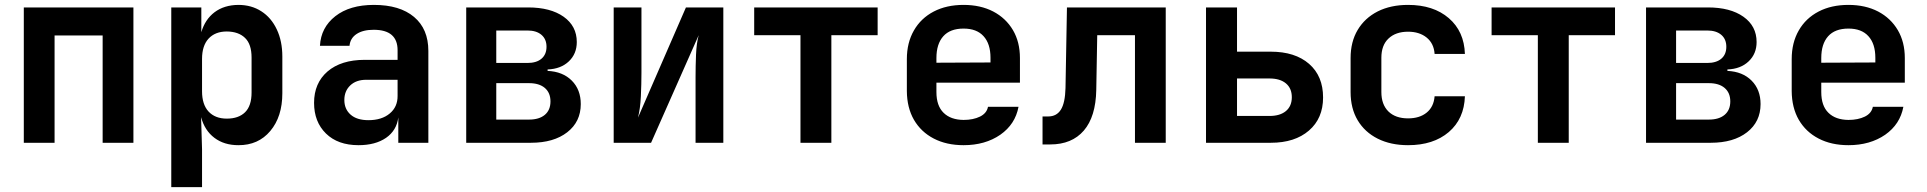

<svg xmlns="http://www.w3.org/2000/svg" viewBox="-20 -580 7829 780"><path d="M76.7 0V-549.8H522V0H397V-436H201.7V0Z M675.8 180.2V-549.8H797.9V-449.2Q813 -501 851.6 -530.3Q890.6 -559.6 948.2 -560.1Q1001.5 -560.1 1041.5 -534.2Q1082 -508.3 1104.5 -460.4Q1127 -413.1 1127 -350.1V-201.2Q1127 -106 1078.1 -47.9Q1029.3 10.3 948.2 9.8Q890.6 9.8 851.1 -20Q811.5 -49.8 796.9 -104L800.8 25.9V180.2ZM901.4 -98.1Q949.2 -98.1 975.6 -124Q1002 -149.9 1002 -204.1V-346.2Q1002 -400.4 975.6 -425.8Q949.2 -451.7 901.4 -452.1Q854 -452.1 827.1 -422.9Q800.8 -394 800.8 -340.8V-209Q800.8 -155.8 827.1 -127Q854 -98.1 901.4 -98.1Z M1436.5 9.8Q1352.5 9.8 1304.2 -37.6Q1255.9 -85 1255.9 -162.1Q1255.9 -242.2 1310.5 -289.6Q1365.7 -336.9 1461.9 -336.9H1595.2V-376Q1595.2 -459 1498 -459Q1454.6 -459 1428.7 -441.9Q1402.8 -424.8 1399.9 -394H1279.8Q1283.7 -468.3 1342.3 -514.2Q1400.9 -560.1 1499 -560.1Q1604 -560.1 1662.1 -511.2Q1720.2 -462.4 1720.2 -373V0H1598.1V-103Q1591.3 -49.8 1548.3 -20Q1504.9 9.8 1436.5 9.8ZM1476.6 -91.8Q1531.2 -91.8 1563.5 -119.1Q1595.7 -146 1595.2 -190.9V-255.9H1467.8Q1426.8 -255.9 1402.8 -232.9Q1378.9 -210 1378.9 -173.8Q1378.9 -136.7 1404.3 -114.3Q1429.7 -91.8 1476.6 -91.8Z M1874 0V-549.8H2125.5Q2216.3 -549.8 2269.8 -512Q2323.2 -474.1 2323.2 -409.2Q2323.2 -361.3 2290.8 -330.6Q2258.3 -299.8 2204.6 -297.9V-292Q2266.6 -289.1 2303 -252.4Q2339.4 -215.8 2339.4 -157.2Q2339.4 -85.4 2284.4 -42.7Q2229.5 0 2137.2 0ZM1996.1 -324.2H2122.6Q2159.7 -324.2 2179.9 -341.6Q2200.2 -358.9 2200.2 -390.1Q2200.2 -420.9 2179.7 -438.5Q2159.2 -456.1 2122.6 -456.1H1996.1ZM1996.1 -94.2H2129.4Q2170.4 -94.2 2193.4 -113.5Q2216.3 -132.8 2216.3 -168Q2216.3 -203.1 2193.4 -222.7Q2170.4 -242.2 2129.4 -242.2H1996.1Z M2473.1 0V-549.8H2585.9V-284.2Q2585.9 -239.3 2583.5 -188.7Q2581.1 -138.2 2571.8 -102.1L2766.6 -549.8H2918.5V0H2805.7V-267.1Q2805.7 -311 2807.6 -357.9Q2809.6 -404.8 2818.4 -437L2625 0Z M3231.9 0V-437H3043.9V-549.8H3545.4V-437H3357.4V0Z M3894.5 9.8Q3825.2 9.8 3773.4 -17.1Q3721.7 -43.9 3692.9 -93.3Q3664.6 -142.6 3664.1 -210V-339.8Q3664.1 -406.7 3692.9 -456.5Q3721.2 -505.9 3773.4 -533.2Q3825.2 -560.1 3894.5 -560.1Q3963.4 -560.1 4015.1 -533.2Q4066.4 -506.3 4095.2 -457.5Q4123.5 -409.2 4123.5 -344.2V-244.1H3784.2V-206.1Q3784.2 -149.9 3813.5 -121.6Q3842.3 -93.3 3894.5 -92.8Q3933.6 -92.8 3961.4 -106.4Q3988.8 -120.1 3993.7 -146H4117.7Q4104.5 -75.2 4043.9 -32.7Q3982.4 9.8 3894.5 9.8ZM3784.2 -344.2V-325.2L4003.9 -326.2V-345.2Q4003.9 -402.3 3975.6 -433.1Q3947.8 -463.9 3894.5 -463.9Q3839.8 -463.9 3812 -432.6Q3784.2 -401.4 3784.2 -344.2Z M4215.3 6.8V-106.9H4238.3Q4272.5 -106.9 4289.8 -134.5Q4307.1 -162.1 4308.6 -222.2L4314.5 -549.8H4715.8V0H4590.8V-437H4437.5L4433.6 -214.8Q4431.6 -106 4383.1 -49.6Q4334.5 6.8 4246.6 6.8Z M4879.4 0V-549.8H5005.4V-370.1H5142.1Q5241.2 -370.1 5298.1 -320.6Q5355 -271 5355 -184.1Q5355 -99.1 5297.6 -49.6Q5240.2 0 5143.1 0ZM5005.4 -108.9H5137.2Q5180.2 -108.9 5204.1 -128.9Q5228 -148.9 5228 -185.1Q5228 -221.2 5204.1 -241.2Q5180.2 -261.2 5137.2 -261.2H5005.4Z M5700.2 9.8Q5629.9 9.8 5577.1 -16.6Q5524.4 -43 5495.6 -91.3Q5466.8 -139.6 5466.8 -206.1V-344.2Q5466.8 -410.2 5495.6 -458.5Q5524.4 -506.8 5577.1 -533.7Q5629.9 -560.1 5700.2 -560.1Q5803.2 -560.1 5865.7 -506.3Q5928.2 -452.6 5931.2 -360.8H5808.1Q5805.2 -403.8 5775.4 -427.7Q5746.1 -451.2 5700.2 -451.2Q5649.9 -451.2 5620.6 -423.3Q5591.8 -396 5591.8 -345.2V-206.1Q5591.8 -155.3 5620.6 -127Q5649.4 -99.1 5700.2 -99.1Q5747.1 -99.1 5775.9 -122.6Q5804.7 -146 5808.1 -189H5931.2Q5928.2 -97.2 5865.7 -43.5Q5803.2 9.8 5700.2 9.8Z M6227.5 0V-437H6039.6V-549.8H6541V-437H6353V0Z M6667 0V-549.8H6918.5Q7009.3 -549.8 7062.7 -512Q7116.2 -474.1 7116.2 -409.2Q7116.2 -361.3 7083.7 -330.6Q7051.3 -299.8 6997.6 -297.9V-292Q7059.6 -289.1 7095.9 -252.4Q7132.3 -215.8 7132.3 -157.2Q7132.3 -85.4 7077.4 -42.7Q7022.5 0 6930.2 0ZM6789.1 -324.2H6915.5Q6952.6 -324.2 6972.9 -341.6Q6993.2 -358.9 6993.2 -390.1Q6993.2 -420.9 6972.7 -438.5Q6952.1 -456.1 6915.5 -456.1H6789.1ZM6789.1 -94.2H6922.4Q6963.4 -94.2 6986.3 -113.5Q7009.3 -132.8 7009.3 -168Q7009.3 -203.1 6986.3 -222.7Q6963.4 -242.2 6922.4 -242.2H6789.1Z M7489.3 9.8Q7419.9 9.8 7368.2 -17.1Q7316.4 -43.9 7287.6 -93.3Q7259.3 -142.6 7258.8 -210V-339.8Q7258.8 -406.7 7287.6 -456.5Q7315.9 -505.9 7368.2 -533.2Q7419.9 -560.1 7489.3 -560.1Q7558.1 -560.1 7609.9 -533.2Q7661.1 -506.3 7689.9 -457.5Q7718.3 -409.2 7718.3 -344.2V-244.1H7378.9V-206.1Q7378.9 -149.9 7408.2 -121.6Q7437 -93.3 7489.3 -92.8Q7528.3 -92.8 7556.2 -106.4Q7583.5 -120.1 7588.4 -146H7712.4Q7699.2 -75.2 7638.7 -32.7Q7577.1 9.8 7489.3 9.8ZM7378.9 -344.2V-325.2L7598.6 -326.2V-345.2Q7598.6 -402.3 7570.3 -433.1Q7542.5 -463.9 7489.3 -463.9Q7434.6 -463.9 7406.7 -432.6Q7378.9 -401.4 7378.9 -344.2Z"/></svg>

Font: UDEV Gothic 35
Style: Bold
Weight: 700
Version: v2.1.0; ttfautohint (v1.8.4.7-5d5b-dirty) -l 6 -r 45 -G 200 